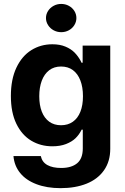

<svg xmlns="http://www.w3.org/2000/svg" viewBox="-20 -767 648 997"><path d="M49.9 43.5H191.9Q198.5 74.7 225.9 90Q253.2 105.2 297.7 105.2Q350.9 105.2 380.4 80.9Q409.9 56.5 409.9 3.7V-93.8H403.6L402.7 -91.3Q390.6 -67.2 372 -49.1Q353.3 -31 322.9 -19.1Q292.5 -7.3 252.1 -7.3Q191 -7.3 142.2 -36.5Q93.4 -65.8 64.9 -124.4Q36.5 -183.1 36.5 -268.6Q36.5 -355.3 65.3 -415.9Q94.1 -476.5 142.9 -506.8Q191.6 -537.1 252 -537.1Q290.9 -537.1 319.7 -525Q348.4 -513 366.8 -494.5Q385.1 -476 398.5 -451.5L403.4 -441.3H409.1V-530.3H552.5V5.8Q552.5 71.2 519.9 117.4Q487.4 163.5 429.3 186.8Q371.2 210 294.4 210Q223.2 210 169.2 189.4Q115.1 168.9 84.7 131.4Q54.2 94 49.9 43.5ZM410.8 -267.3Q410.8 -314.4 397.3 -349.3Q383.9 -384.2 358.5 -402.9Q333.1 -421.6 297 -421.6Q260.9 -421.6 235.5 -402.3Q210.2 -382.9 197 -348.1Q183.9 -313.2 183.9 -267.3Q183.9 -221.1 197 -187.4Q210.2 -153.7 235.5 -135.2Q260.9 -116.7 297 -116.7Q332.7 -116.7 358.3 -134.8Q383.9 -152.8 397.3 -186.6Q410.8 -220.3 410.8 -267.3ZM218.7 -673.3Q218.7 -693.3 229.6 -710.2Q240.4 -727 258.5 -736.8Q276.6 -746.6 297.8 -746.6Q319.4 -746.6 337.4 -736.8Q355.5 -727 366.1 -710.2Q376.7 -693.3 376.7 -673.3Q376.7 -653.7 366.1 -636.6Q355.5 -619.5 337.4 -609.7Q319.4 -599.9 297.8 -599.9Q276.6 -599.9 258.5 -609.7Q240.4 -619.5 229.6 -636.6Q218.7 -653.7 218.7 -673.3Z"/></svg>

Font: Pretendard GOV Variable
Style: Regular
Weight: 400
Designer: Base glyphs from Inter by Rasmus Andersson; Hangul glyphs from Noto Sans CJK(Source Han Sans) by Jang Soo-young and Kang
Foundry: Kil Hyung-jin
Version: Version 1.307;Glyphs 3.2 (3192)